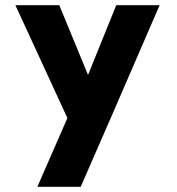

<svg xmlns="http://www.w3.org/2000/svg" viewBox="-20 -497 677 735"><path d="M123 218 238 -45 39 -477H207L317 -210L425 -477H591L406 -50L289 218Z"/></svg>

Font: SUITE Heavy
Style: Regular
Weight: 900
Designer: Sun
Foundry: Sun
Version: Version 2.040